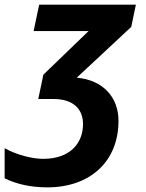

<svg xmlns="http://www.w3.org/2000/svg" viewBox="-64 -566 631 828"><path d="M140 242C325 242 447 130 447 -45C447 -146 381 -221 267 -231L502 -450L522 -546H105L81 -432H318L123 -244L101 -139H167C255 -139 294 -93 294 -31C294 50 240 119 122 119C77 119 9 103 -44 73V203C5 227 66 242 140 242Z"/></svg>

Font: Noto Sans
Style: Bold Italic
Weight: 700
Italic angle: -12°
Designer: Monotype Design Team
Foundry: Monotype Imaging Inc.
Version: Version 2.013